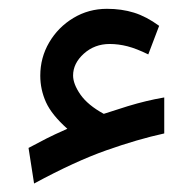

<svg xmlns="http://www.w3.org/2000/svg" viewBox="-20 -382 445 440"><path d="M147.5 -209Q147.5 -189.5 164.3 -165.3Q181.2 -141.1 217.8 -121.1Q250.5 -131.8 272.9 -138.7Q295.4 -145.5 314.7 -150.1Q334 -154.8 356.4 -158.7V-76.2Q295.9 -63 223.9 -37.6Q151.9 -12.2 58.1 38.6L45.4 -43Q70.3 -56.2 86.4 -64.5Q102.5 -72.8 134.3 -86.9Q98.6 -118.7 85.4 -147.7Q72.3 -176.8 72.3 -208.5Q72.3 -250 92.8 -284.9Q113.3 -319.8 148.2 -340.8Q183.1 -361.8 225.1 -361.8Q258.8 -361.8 287.1 -353Q315.4 -344.2 344.7 -322.8L319.8 -257.3Q293 -270.5 272.2 -275.9Q251.5 -281.2 231.4 -281.2Q196.8 -281.2 172.1 -259Q147.5 -236.8 147.5 -209Z"/></svg>

Font: Vazirmatn RD
Style: Regular
Weight: 400
Designer: Saber Rastikerdar
Foundry: Saber Rastikerdar
Version: Version 32.102